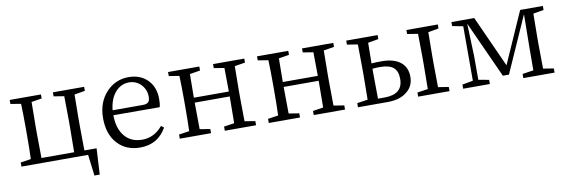

<svg xmlns="http://www.w3.org/2000/svg" viewBox="-51 -911 4311 1458"><g transform="rotate(-10 2104.5 -182.5)"><path d="M583 163 563 0H49V-32L129 -44Q132 -127 132 -228V-286Q132 -388 129 -470L49 -483V-514H290V-483L210 -470Q208 -360 208 -286V-228Q208 -150 210 -38H462Q464 -150 464 -228V-286Q464 -360 462 -470L382 -483V-514H623V-483L541 -469Q539 -359 539 -286V-228Q539 -150 541 -38H635L624 163Z M964 14Q856 14 791 -56Q723 -128 723 -254Q723 -376 796 -454Q866 -528 968 -528Q1056 -528 1112 -473Q1168 -417 1168 -324Q1168 -283 1161 -262L804 -263Q805 -156 857 -97Q906 -42 989 -42Q1081 -42 1146 -120L1167 -104Q1100 14 964 14ZM805 -301H1039Q1070 -301 1083 -316Q1093 -328 1093 -355Q1093 -409 1057 -448Q1019 -488 963 -488Q904 -488 861 -442Q814 -391 805 -301Z M1270 0V-32L1350 -44Q1353 -127 1353 -228V-286Q1353 -388 1350 -470L1270 -483V-514H1511V-483L1431 -470Q1429 -362 1429 -288H1699Q1699 -364 1697 -470L1617 -483V-514H1858V-483L1777 -470Q1775 -360 1775 -286V-228Q1775 -155 1777 -45L1858 -32V0H1617V-32L1697 -44Q1699 -154 1699 -250H1429Q1429 -153 1431 -45L1511 -32V0Z M1956 0V-32L2036 -44Q2039 -127 2039 -228V-286Q2039 -388 2036 -470L1956 -483V-514H2197V-483L2117 -470Q2115 -362 2115 -288H2385Q2385 -364 2383 -470L2303 -483V-514H2544V-483L2463 -470Q2461 -360 2461 -286V-228Q2461 -155 2463 -45L2544 -32V0H2303V-32L2383 -44Q2385 -154 2385 -250H2115Q2115 -153 2117 -45L2197 -32V0Z M2644 0V-32L2726 -44Q2728 -156 2728 -228V-286Q2728 -360 2726 -470L2644 -483V-514H2886V-483L2805 -469Q2803 -375 2803 -310Q2841 -313 2879 -313Q2978 -313 3029 -270Q3076 -230 3076 -159Q3076 -89 3025 -47Q2971 0 2872 0ZM3108 0V-32L3190 -44Q3192 -156 3192 -228V-286Q3192 -360 3190 -470L3108 -483V-514H3350V-483L3269 -469Q3267 -359 3267 -286V-228Q3267 -155 3269 -45L3350 -32V0ZM2805 -38H2856Q2997 -38 2997 -157Q2997 -217 2964.5 -244.5Q2932 -272 2861 -272Q2832 -272 2803 -269V-228Q2803 -150 2805 -38Z M3455 0V-32L3538 -47V-467L3455 -483V-514H3631L3810 -118L3985 -514H4160V-483L4079 -469Q4077 -359 4077 -286V-228Q4077 -155 4079 -45L4160 -32V0H3919V-32L4004 -45L4005 -225L4008 -477L3816 -45H3769L3571 -481L3580 -225V-47L3661 -32V0Z"/></g></svg>

Font: GenRyuMin TW R
Style: Regular
Weight: 400
Version: Version 1.501;PS 1;hotconv 16.6.51;makeotf.lib2.5.65220